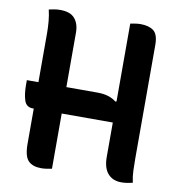

<svg xmlns="http://www.w3.org/2000/svg" viewBox="-81 -783 811 866"><g transform="rotate(10 325.0 -350.0)"><path d="M32 -371H85V-593Q85 -622 82.5 -649.5Q80 -677 74 -702Q88 -705 100 -707Q112 -709 126 -709Q172 -709 192.5 -685Q213 -661 213 -620V-371H356Q410 -371 442 -345L447 -347V-703Q458 -705 469.5 -707Q481 -709 494 -709Q532 -709 553.5 -692.5Q575 -676 575 -628V-109Q575 -80 576 -52.5Q577 -25 583 2Q570 5 557.5 7Q545 9 531 9Q492 9 469.5 -16.5Q447 -42 447 -93V-250H213V3Q201 5 189.5 7Q178 9 164 9Q125 9 105 -11.5Q85 -32 85 -89V-250H81Q51 -250 41.5 -278Q32 -306 32 -350Z"/></g></svg>

Font: Recursive Sn Csl St SmB
Style: Regular
Weight: 600
Version: Version 1.079;hotconv 1.0.112;makeotfexe 2.5.65598; ttfautoh